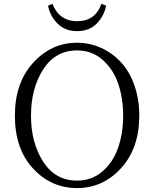

<svg xmlns="http://www.w3.org/2000/svg" viewBox="-20 -966 803 1001"><path d="M230.5 -936.5 253.9 -946.3Q268.6 -904.3 301.3 -879.9Q334 -855.5 381.8 -855.5Q477.5 -855.5 508.8 -946.3L533.2 -936.5Q523.4 -883.8 484.9 -843.8Q446.3 -803.7 381.8 -803.7Q318.4 -803.7 279.3 -843.8Q240.2 -883.8 230.5 -936.5ZM381.8 -24.4Q459 -24.4 514.6 -72.8Q570.3 -121.1 596.2 -196.8Q622.1 -272.5 622.1 -363.3Q622.1 -454.1 596.2 -529.8Q570.3 -605.5 514.6 -654.3Q459 -703.1 381.8 -703.1Q268.6 -703.1 205.1 -604Q141.6 -504.9 141.6 -363.3Q141.6 -221.7 205.1 -123Q268.6 -24.4 381.8 -24.4ZM381.8 -743.2Q446.3 -743.2 504.9 -717.3Q563.5 -691.4 608.4 -644Q653.3 -596.7 679.7 -523.9Q706.1 -451.2 706.1 -363.3Q706.1 -193.4 611.3 -89.4Q516.6 14.6 381.8 14.6Q247.1 14.6 152.3 -87.4Q57.6 -189.5 57.6 -363.3Q57.6 -534.2 152.8 -638.7Q248 -743.2 381.8 -743.2Z"/></svg>

Font: GenYoMin TW TTF Light
Style: Regular
Weight: 300
Version: Version 1.300